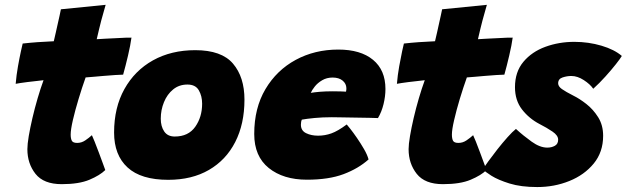

<svg xmlns="http://www.w3.org/2000/svg" viewBox="-20 -737 2598 796"><path d="M416.5 -32Q394 -10 350.8 8.2Q307.5 26.5 236 26.5Q161 26.5 127.2 -16.2Q93.5 -59 93.5 -118.5Q93.5 -139 99.2 -173Q105 -207 114.5 -247.8Q124 -288.5 136 -329.5Q148 -370.5 160.5 -404.5Q127 -401 93.5 -396.8Q60 -392.5 45 -389.5Q48 -425.5 54.5 -462Q61 -498.5 66.8 -524.8Q72.5 -551 74 -556.5Q105 -560 135.8 -562.2Q166.5 -564.5 203 -566Q207 -583.5 211.2 -601.5Q215.5 -619.5 219 -636.5Q223 -653.5 226.8 -671.2Q230.5 -689 232.5 -698.5L418 -717Q416.5 -712 411.5 -694Q406.5 -676 399.5 -651Q395.5 -635.5 390.8 -616Q386 -596.5 381 -574.5Q398.5 -575.5 421 -576.8Q443.5 -578 456.5 -578.5Q486 -580.5 502.8 -580.8Q519.5 -581 525 -581Q521 -550.5 510.8 -506.8Q500.5 -463 490.5 -427.5Q485.5 -427.5 458.2 -426Q431 -424.5 406 -422Q389.5 -420.5 370 -418.8Q350.5 -417 335 -416Q320 -374 305.8 -326.8Q291.5 -279.5 282.2 -239.5Q273 -199.5 273 -179Q273 -162.5 277.8 -153.5Q282.5 -144.5 300 -144.5Q318 -144.5 333.5 -155Q349 -165.5 361 -176.5Q364 -171 372.2 -150.2Q380.5 -129.5 390 -104Q399.5 -78.5 407 -58Q414.5 -37.5 416.5 -32Z M677.5 8.5Q564.5 8.5 508.8 -42.8Q453 -94 453 -187.5Q453 -291 495.8 -367.8Q538.5 -444.5 614.2 -486.8Q690 -529 789.5 -529Q898.5 -529 946 -473.2Q993.5 -417.5 993.5 -324Q993.5 -223 955.2 -148.2Q917 -73.5 846.2 -32.5Q775.5 8.5 677.5 8.5ZM704.5 -171Q761 -171 789.5 -211.5Q818 -252 818 -307Q818 -339 804.2 -362.8Q790.5 -386.5 757 -386.5Q722.5 -386.5 697.8 -366.2Q673 -346 659.8 -313.5Q646.5 -281 646.5 -245Q646.5 -213 660.8 -192Q675 -171 704.5 -171Z M1508 -76Q1465.5 -38 1404.2 -15Q1343 8 1252.5 8Q1154.5 8 1094.2 -40.5Q1034 -89 1034 -181.5Q1034 -289 1080.5 -367.5Q1127 -446 1206 -488.8Q1285 -531.5 1382.5 -531.5Q1475 -531.5 1526.5 -489Q1578 -446.5 1578 -368Q1578 -337.5 1570 -305Q1562 -272.5 1547 -247.5Q1539 -248 1512 -248.5Q1485 -249 1451.8 -249.5Q1418.5 -250 1391.2 -250.5Q1364 -251 1355.5 -251Q1317 -251 1283.8 -247.8Q1250.5 -244.5 1231.5 -241Q1227.5 -233 1227.5 -220Q1227.5 -195.5 1248.8 -185Q1270 -174.5 1299 -174.5Q1327 -174.5 1353.8 -184Q1380.5 -193.5 1417.5 -221Q1420 -218.5 1432.2 -203Q1444.5 -187.5 1460 -165Q1475.5 -142.5 1489.2 -118.8Q1503 -95 1508 -76ZM1268.5 -352Q1283 -354.5 1306.2 -356.5Q1329.5 -358.5 1360 -358.5Q1377.5 -358.5 1392.8 -358Q1408 -357.5 1414.5 -357Q1415.5 -361 1415.8 -364.8Q1416 -368.5 1416 -372Q1415.5 -390.5 1400.2 -403Q1385 -415.5 1359 -415.5Q1334.5 -415.5 1315.5 -404.2Q1296.5 -393 1284.8 -378Q1273 -363 1268.5 -352Z M1997 -32Q1974.5 -10 1931.2 8.2Q1888 26.5 1816.5 26.5Q1741.5 26.5 1707.8 -16.2Q1674 -59 1674 -118.5Q1674 -139 1679.8 -173Q1685.5 -207 1695 -247.8Q1704.5 -288.5 1716.5 -329.5Q1728.5 -370.5 1741 -404.5Q1707.5 -401 1674 -396.8Q1640.5 -392.5 1625.5 -389.5Q1628.5 -425.5 1635 -462Q1641.5 -498.5 1647.2 -524.8Q1653 -551 1654.5 -556.5Q1685.5 -560 1716.2 -562.2Q1747 -564.5 1783.5 -566Q1787.5 -583.5 1791.8 -601.5Q1796 -619.5 1799.5 -636.5Q1803.5 -653.5 1807.2 -671.2Q1811 -689 1813 -698.5L1998.5 -717Q1997 -712 1992 -694Q1987 -676 1980 -651Q1976 -635.5 1971.2 -616Q1966.5 -596.5 1961.5 -574.5Q1979 -575.5 2001.5 -576.8Q2024 -578 2037 -578.5Q2066.5 -580.5 2083.2 -580.8Q2100 -581 2105.5 -581Q2101.5 -550.5 2091.2 -506.8Q2081 -463 2071 -427.5Q2066 -427.5 2038.8 -426Q2011.5 -424.5 1986.5 -422Q1970 -420.5 1950.5 -418.8Q1931 -417 1915.5 -416Q1900.5 -374 1886.2 -326.8Q1872 -279.5 1862.8 -239.5Q1853.5 -199.5 1853.5 -179Q1853.5 -162.5 1858.2 -153.5Q1863 -144.5 1880.5 -144.5Q1898.5 -144.5 1914 -155Q1929.5 -165.5 1941.5 -176.5Q1944.5 -171 1952.8 -150.2Q1961 -129.5 1970.5 -104Q1980 -78.5 1987.5 -58Q1995 -37.5 1997 -32Z M2207.5 38.5Q2140 38.5 2092.5 23.8Q2045 9 2017.2 -8.5Q1989.5 -26 1982.5 -35Q1988 -45.5 2004.5 -68.2Q2021 -91 2042.2 -118Q2063.5 -145 2084.2 -168.2Q2105 -191.5 2119 -202.5Q2149.5 -174.5 2184 -149.8Q2218.5 -125 2249 -125Q2266.5 -125 2280.2 -132.5Q2294 -140 2294 -158Q2294 -175.5 2270.5 -191.5Q2247 -207.5 2216.5 -223Q2173.5 -245.5 2144.2 -283.2Q2115 -321 2115 -375.5Q2115 -439 2150 -480.8Q2185 -522.5 2241.2 -543Q2297.5 -563.5 2361 -563.5Q2420 -563.5 2473.8 -547.5Q2527.5 -531.5 2558 -505Q2552 -494.5 2533.5 -471Q2515 -447.5 2490.2 -420Q2465.5 -392.5 2439.5 -369Q2426.5 -388 2400.2 -405Q2374 -422 2348.5 -422Q2331 -422 2312.5 -416Q2294 -410 2294 -391.5Q2294 -379 2309.2 -368Q2324.5 -357 2358 -340Q2382.5 -328 2411 -305.8Q2439.5 -283.5 2460 -250.8Q2480.5 -218 2480.5 -174Q2480.5 -106.5 2441.5 -59Q2402.5 -11.5 2340.2 13.5Q2278 38.5 2207.5 38.5Z"/></svg>

Font: Grandstander Black
Style: Italic
Weight: 900
Italic angle: -15°
Designer: Tyler Finck
Foundry: Etcetera Type Co
Version: Version 1.200; ttfautohint (v1.8.3)